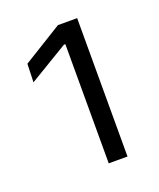

<svg xmlns="http://www.w3.org/2000/svg" viewBox="-77 -753 365 442"><g transform="rotate(-20 105.0 -532.5)"><path d="M116 -363V-655H112.5L17 -597.5L18.5 -642.5L115 -702H162V-363Z"/></g></svg>

Font: Anek Telugu Medium Light
Style: Regular
Weight: 300
Version: Version 1.003